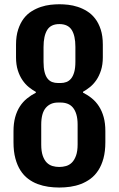

<svg xmlns="http://www.w3.org/2000/svg" viewBox="-20 -861 549 889"><path d="M42.5 -253.4V-202.1C42.5 -173.5 45.4 -148.4 51.3 -127C57.1 -105.5 65 -87 75 -71.5C84.9 -56.1 96.7 -43.2 110.4 -33C124 -22.7 138.8 -14.6 154.5 -8.8C170.3 -2.9 186.7 1.2 203.6 3.7C220.5 6.1 237.5 7.3 254.4 7.3C271.3 7.3 288.3 6.1 305.4 3.7C322.5 1.2 338.9 -3 354.7 -9C370.5 -15.1 385.3 -23.1 398.9 -33.2C412.6 -43.3 424.6 -56.2 434.8 -71.8C445.1 -87.4 453.1 -106 459 -127.4C464.8 -148.9 467.8 -174 467.8 -202.6V-253.9C467.8 -278.3 465.2 -300 460 -318.8C454.8 -337.7 447.5 -354.3 438.2 -368.7C429 -383 418.1 -395.3 405.5 -405.5C393 -415.8 379.2 -424.6 364.3 -432.1V-436C375 -441.9 385.8 -449.2 396.7 -458C407.6 -466.8 417.5 -477.6 426.3 -490.5C435.1 -503.3 442.2 -518.5 447.8 -535.9C453.3 -553.3 456.1 -573.2 456.1 -595.7V-654.3C456.1 -681.3 452.8 -704.8 446.3 -724.6C439.8 -744.5 431.2 -761.3 420.4 -775.1C409.7 -789 397.4 -800.2 383.5 -808.8C369.7 -817.5 355.3 -824.2 340.3 -829.1C325.4 -834 310.5 -837.2 295.9 -838.9C281.2 -840.5 267.6 -841.3 254.9 -841.3C242.5 -841.3 228.9 -840.5 214.1 -838.9C199.3 -837.2 184.5 -834 169.7 -829.1C154.9 -824.2 140.5 -817.5 126.5 -808.8C112.5 -800.2 100.2 -788.9 89.6 -774.9C79 -760.9 70.5 -744 64 -724.1C57.5 -704.3 54.2 -680.8 54.2 -653.8V-595.2C54.2 -572.8 57 -552.8 62.5 -535.4C68 -518 75.2 -502.8 84 -490C92.8 -477.1 102.6 -466.3 113.5 -457.5C124.4 -448.7 135.3 -441.4 146 -435.5V-431.6C131.3 -424.2 117.7 -415.3 105 -405C92.3 -394.8 81.3 -382.5 72 -368.2C62.7 -353.8 55.5 -337.2 50.3 -318.4C45.1 -299.5 42.5 -277.8 42.5 -253.4ZM260.7 -476.6H249C238.6 -476.6 229.2 -478.2 220.9 -481.4C212.6 -484.7 205.6 -490.2 199.7 -497.8C193.8 -505.5 189.4 -515.5 186.3 -528.1C183.2 -540.6 181.6 -556.2 181.6 -574.7V-643.1C181.6 -677.6 187.3 -703.9 198.5 -722.2C209.7 -740.4 228.5 -749.5 254.9 -749.5C281.2 -749.5 300.2 -740.6 311.8 -722.7C323.3 -704.8 329.1 -678.5 329.1 -644V-575.2C329.1 -556 327.3 -540 323.7 -527.3C320.1 -514.6 315.3 -504.6 309.1 -497.1C302.9 -489.6 295.7 -484.3 287.4 -481.2C279.1 -478.1 270.2 -476.6 260.7 -476.6ZM170.9 -191.9V-283.7C170.9 -319.2 177.9 -345.1 191.9 -361.6C205.9 -378 224.8 -386.2 248.5 -386.2H260.7C272.5 -386.2 283.2 -384.4 293 -380.6C302.7 -376.9 311 -370.8 317.9 -362.5C324.7 -354.2 330 -343.7 333.7 -330.8C337.5 -318 339.4 -302.4 339.4 -284.2V-192.4C339.4 -171.2 336.9 -153.9 332 -140.4C327.1 -126.9 320.8 -116.2 313 -108.4C305.2 -100.6 296.1 -95.2 285.9 -92.3C275.6 -89.4 265.1 -87.9 254.4 -87.9C243.7 -87.9 233.2 -89.4 223.1 -92.3C213.1 -95.2 204.2 -100.5 196.5 -108.2C188.9 -115.8 182.7 -126.4 178 -139.9C173.3 -153.4 170.9 -170.7 170.9 -191.9Z"/></svg>

Font: Fjalla One
Style: Regular
Weight: 400
Designer: Irina Smirnova
Foundry: Irina Smirnova
Version: Version 1.001